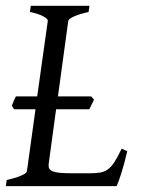

<svg xmlns="http://www.w3.org/2000/svg" viewBox="-20 -635 488 655"><path d="M414.1 -119.1Q404.3 -76.7 394.3 -45.4Q384.3 -14.2 377.9 0H0L2.9 -21Q33.7 -27.8 52.2 -35.9Q70.8 -43.9 71.8 -50.8L101.1 -262.2H27.8L20.5 -274.4Q22.9 -281.7 26.6 -290Q30.3 -298.3 34.2 -306.2H106.9L143.1 -564Q144 -569.8 128.9 -578.6Q113.8 -587.4 82 -594.2L85 -615.2H285.2L282.2 -594.2Q251.5 -587.4 232.9 -579.1Q214.4 -570.8 212.9 -564L177.7 -306.2H291L300.8 -294.9L284.7 -262.2H171.4L146 -75.2Q145 -66.4 147.9 -60.3Q150.9 -54.2 159.9 -50.5Q168.9 -46.9 184.8 -45.4Q200.7 -43.9 225.1 -43.9H287.1Q307.6 -43.9 322 -46.4Q336.4 -48.8 348.1 -57.4Q359.9 -65.9 370.6 -82.5Q381.3 -99.1 395 -127.9Z"/></svg>

Font: Gentium Plus
Style: Italic
Weight: 400
Italic angle: -8°
Designer: J. Victor Gaultney, Annie Olsen, Iska Routamaa
Foundry: SIL International
Version: Version 1.510